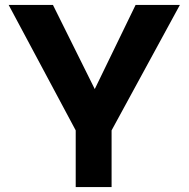

<svg xmlns="http://www.w3.org/2000/svg" viewBox="-20 -756 762 776"><path d="M286 -229 15 -736H194L363 -396L528 -736H707L431 -229V0H286Z"/></svg>

Font: Reem Kufi
Style: Bold
Weight: 700
Designer: Khaled Hosny
Version: Version 1.001